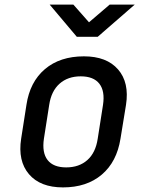

<svg xmlns="http://www.w3.org/2000/svg" viewBox="-20 -805 640 835"><path d="M254 10Q155 10 106 -47.5Q57 -105 72 -202L95 -349Q110 -449 175.5 -504.5Q241 -560 345 -560Q444 -560 493.5 -503Q543 -446 528 -349L504 -202Q488 -101 422.5 -45.5Q357 10 254 10ZM268 -77Q324 -77 360 -109Q396 -141 405 -202L428 -349Q437 -409 412 -441Q387 -473 331 -473Q275 -473 239 -441Q203 -409 194 -349L171 -202Q162 -141 187 -109Q212 -77 268 -77ZM314 -645 196 -785H299L367 -708L457 -785H566L405 -645Z"/></svg>

Font: JetBrains Mono NL Medium
Style: Italic
Weight: 500
Italic angle: -9°
Monospace: yes
Designer: Philipp Nurullin, Konstantin Bulenkov
Foundry: JetBrains
Version: Version 2.305; ttfautohint (v1.8.4.7-5d5b)